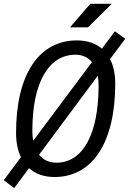

<svg xmlns="http://www.w3.org/2000/svg" viewBox="-34 -914 674 1002"><path d="M40 67.9 117.7 -36.6C150.9 -6.3 195.8 9.8 250.5 9.8C449.7 9.8 567.4 -171.4 567.4 -477.5C567.4 -527.8 558.1 -570.8 540.5 -605.5L619.6 -711.9L565.4 -750.5L498 -660.2C464.8 -688 420.4 -703.1 367.2 -703.1C168 -703.1 49.8 -523.9 49.8 -221.2C49.8 -171.4 58.6 -128.4 75.2 -93.8L-14.2 26.4ZM260.3 -64.9C222.2 -64.9 191.4 -79.6 169.9 -106.4L476.1 -518.6C479 -502.9 480.5 -485.8 480.5 -467.3C480.5 -214.4 398.9 -64.9 260.3 -64.9ZM139.2 -179.2C136.2 -195.3 134.8 -212.4 134.8 -231.4C134.8 -481 218.3 -628.4 359.9 -628.4C396 -628.4 425.3 -614.7 445.8 -589.8ZM331.5 -771.5H425.3L549.3 -894H437Z"/></svg>

Font: Cascadia Mono NF SemiLight
Style: Italic
Weight: 350
Italic angle: -10°
Monospace: yes
Designer: Aaron Bell
Foundry: Saja Typeworks
Version: Version 2404.023